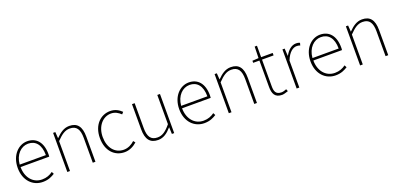

<svg xmlns="http://www.w3.org/2000/svg" viewBox="8 -1550 5036 2431"><g transform="rotate(-20 2526.0 -334.0)"><path d="M300 13C378 13 423 -13 463 -37L447 -68C407 -39 362 -20 302 -20C178 -20 97 -122 97 -261H483C485 -274 485 -286 485 -297C485 -453 408 -540 286 -540C169 -540 59 -434 59 -262C59 -90 167 13 300 13ZM97 -294C108 -427 192 -507 286 -507C385 -507 450 -437 450 -294Z M632 0H668V-403C735 -472 783 -507 848 -507C938 -507 975 -450 975 -334V0H1011V-339C1011 -475 960 -540 852 -540C779 -540 724 -498 670 -443H668L662 -527H632Z M1402 13C1470 13 1526 -18 1570 -57L1549 -83C1512 -48 1461 -20 1403 -20C1283 -20 1204 -118 1204 -262C1204 -407 1292 -507 1403 -507C1457 -507 1499 -481 1534 -448L1557 -474C1522 -507 1475 -540 1403 -540C1276 -540 1166 -439 1166 -262C1166 -88 1268 13 1402 13Z M1854 13C1927 13 1982 -29 2035 -90H2037L2041 0H2072V-527H2036V-133C1971 -55 1922 -20 1857 -20C1768 -20 1731 -76 1731 -192V-527H1695V-188C1695 -51 1746 13 1854 13Z M2476 13C2554 13 2599 -13 2639 -37L2623 -68C2583 -39 2538 -20 2478 -20C2354 -20 2273 -122 2273 -261H2659C2661 -274 2661 -286 2661 -297C2661 -453 2584 -540 2462 -540C2345 -540 2235 -434 2235 -262C2235 -90 2343 13 2476 13ZM2273 -294C2284 -427 2368 -507 2462 -507C2561 -507 2626 -437 2626 -294Z M2808 0H2844V-403C2911 -472 2959 -507 3024 -507C3114 -507 3151 -450 3151 -334V0H3187V-339C3187 -475 3136 -540 3028 -540C2955 -540 2900 -498 2846 -443H2844L2838 -527H2808Z M3524 13C3542 13 3575 4 3606 -7L3594 -37C3575 -28 3547 -20 3527 -20C3450 -20 3435 -67 3435 -135V-494H3591V-527H3435V-681H3404L3400 -527L3316 -522V-494H3400V-140C3400 -48 3426 13 3524 13Z M3722 0H3758V-364C3799 -468 3857 -505 3904 -505C3925 -505 3934 -503 3951 -496L3960 -529C3942 -538 3927 -540 3909 -540C3846 -540 3795 -492 3760 -428H3758L3752 -527H3722Z M4245 13C4323 13 4368 -13 4408 -37L4392 -68C4352 -39 4307 -20 4247 -20C4123 -20 4042 -122 4042 -261H4428C4430 -274 4430 -286 4430 -297C4430 -453 4353 -540 4231 -540C4114 -540 4004 -434 4004 -262C4004 -90 4112 13 4245 13ZM4042 -294C4053 -427 4137 -507 4231 -507C4330 -507 4395 -437 4395 -294Z M4577 0H4613V-403C4680 -472 4728 -507 4793 -507C4883 -507 4920 -450 4920 -334V0H4956V-339C4956 -475 4905 -540 4797 -540C4724 -540 4669 -498 4615 -443H4613L4607 -527H4577Z"/></g></svg>

Font: Noto Sans T Chinese Thin
Style: Regular
Weight: 100
Designer: Ryoko NISHIZUKA (kana & ideographs); Paul D. Hunt (Latin, Greek & Cyrillic); Wenlong ZHANG (bopomofo); Sandoll Communica
Foundry: Adobe Systems Incorporated
Version: Version 1.000;PS 1;hotconv 1.0.78;makeotf.lib2.5.61930